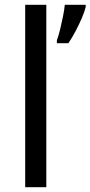

<svg xmlns="http://www.w3.org/2000/svg" viewBox="-20 -780 377 800"><path d="M173 0H85V-760H173ZM337 -751Q333 -733 321.5 -706Q310 -679 295 -650.5Q280 -622 265 -600H217V-612Q224 -631 230.5 -657.5Q237 -684 242.5 -711.5Q248 -739 250 -760H337Z"/></svg>

Font: Noto Sans Takri
Style: Regular
Weight: 400
Designer: Monotype Design Team
Foundry: Monotype Imaging Inc.
Version: Version 2.003; ttfautohint (v1.8.4.7-5d5b)